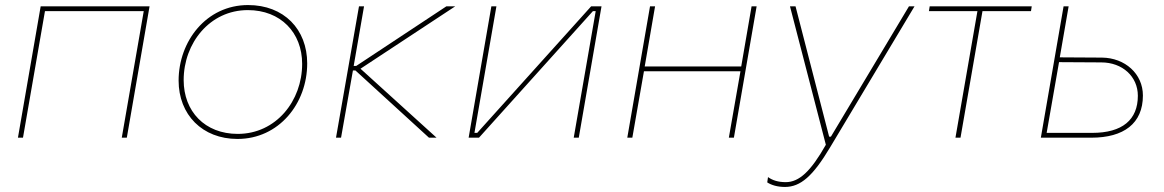

<svg xmlns="http://www.w3.org/2000/svg" viewBox="-20 -545 4609 760"><path d="M51 0H71L158 -501H549L462 0H482L572 -520H141Z M920 5C1084 5 1196 -135 1196 -294C1196 -429 1104 -525 962 -525C796 -525 687 -381 687 -226C687 -91 781 5 920 5ZM921 -15C791 -15 707 -104 707 -228C707 -374 810 -505 961 -505C1091 -505 1176 -416 1176 -292C1176 -146 1073 -15 921 -15Z M1310 0H1330L1377 -266H1387L1678 0H1708L1407 -273L1782 -520H1747L1390 -284H1380L1421 -520H1401Z M1835 0H1876L2327 -501H2338L2251 0H2271L2361 -520H2320L1869 -19H1858L1945 -520H1925Z M2955 -520 2914 -282H2532L2573 -520H2553L2463 0H2483L2529 -263H2911L2865 0H2885L2975 -520Z M3087 195C3149 195 3198 152 3266 38L3600 -520H3578L3269 -4H3262L3129 -520H3107L3249 28C3189 134 3143 176 3090 176C3061 176 3038 169 3020 156L3017 177C3034 188 3058 195 3087 195Z M3657 -501H3849L3762 0H3782L3869 -501H4061L4064 -520H3660Z M4100 0H4300C4428 0 4504 -56 4504 -167C4504 -253 4433 -316 4342 -317L4175 -318L4210 -520H4190ZM4123 -19 4172 -299 4339 -298C4423 -298 4484 -242 4484 -166C4484 -71 4423 -19 4303 -19Z"/></svg>

Font: Fixel Display Thin
Style: Italic
Weight: 100
Italic angle: -10°
Designer: AlfaBravo + MacPaw
Foundry: Kyrylo Tkachov, Marchela Mozhyna, Serhii Makarenko, Maria Weinstein, Zakhar Kryvoshyya
Version: Version 1.210;Glyphs 3.2 (3217)